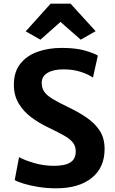

<svg xmlns="http://www.w3.org/2000/svg" viewBox="-20 -1010 624 1038"><path d="M284 8Q232.5 8 186.5 0.5Q140.5 -7 107 -17.5Q73.5 -28 59.5 -36.5L83 -160.5Q111 -144.5 163.5 -129Q216 -113.5 272 -113.5Q331.5 -113.5 360.5 -132Q389.5 -150.5 389.5 -191.5Q389.5 -220 373.5 -240Q357.5 -260 323.2 -279Q289 -298 234.5 -324Q188 -346.5 147 -377.5Q106 -408.5 80.5 -451.5Q55 -494.5 55 -552Q55 -621.5 90 -665.5Q125 -709.5 183.5 -730.2Q242 -751 313.5 -751Q390.5 -751 439.8 -736.5Q489 -722 509 -709.5L482.5 -590.5Q459 -607.5 417.5 -621.2Q376 -635 322.5 -635Q269 -635 237.2 -616.2Q205.5 -597.5 205.5 -562Q205.5 -534 219.2 -514.2Q233 -494.5 262.8 -476.2Q292.5 -458 341 -434.5Q398.5 -407.5 445 -376.5Q491.5 -345.5 518.5 -304.5Q545.5 -263.5 545.5 -204.5Q545.5 -104 475.8 -48Q406 8 284 8ZM198.5 -795.5 119 -840.5 253.5 -990H361.5L497 -841.5L416.5 -795.5L307 -891.5Z"/></svg>

Font: Merriweather Sans
Style: Bold
Weight: 700
Designer: Eben Sorkin
Foundry: Eben Sorkin
Version: Version 1.008; ttfautohint (v1.7.19-72a1) -l 8 -r 50 -G 200 